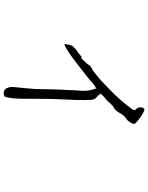

<svg xmlns="http://www.w3.org/2000/svg" viewBox="99 -901 802 1040"><g transform="rotate(90 500.0 -381.0)"><path d="M430 -482Q419 -471 389 -447Q359 -423 326 -398Q293 -372 263 -352Q230 -330 222 -330H218L219 -335Q220 -340 221 -345.5Q222 -351 223 -356Q227 -372 233 -377L250 -393Q251 -395 257 -398Q265 -403 267 -404Q270 -407 274 -411Q279 -414 283 -418L285 -419V-422L288 -421H291H296H297Q300 -425 306 -431Q312 -437 318 -444Q325 -451 329 -457Q334 -463 335 -467V-468L337 -469Q369 -488 369 -488Q389 -504 415 -526Q440 -549 466 -575Q493 -601 516 -627Q539 -653 555 -674Q573 -696 578 -707L577 -708V-709Q569 -719 564 -727Q560 -735 562 -749Q563 -754 567 -759Q570 -764 579 -761Q583 -759 594 -754Q606 -748 617 -739Q630 -730 639 -722Q649 -714 650 -710Q651 -705 650 -699Q647 -692 642 -685Q633 -671 631 -670Q620 -661 618 -660Q612 -658 605 -648Q601 -642 597 -637Q594 -634 594 -633Q594 -630 590 -625Q587 -619 583 -614Q578 -608 573 -603Q567 -598 562 -596Q554 -593 552 -589Q548 -584 544 -582Q540 -578 526 -561Q517 -552 506 -545Q506 -545 487 -526Q494 -515 501 -508Q510 -501 516 -493Q518 -488 519 -483.5Q520 -479 521 -472V-460L522 -445Q522 -418 521.5 -391Q521 -364 519 -337Q516 -280 515.5 -222.5Q515 -165 515 -108Q515 -101 514.5 -85.5Q514 -70 513 -53Q510 -37 508 -22.5Q506 -8 501 -4Q493 0 487 0Q465 0 458 -15.5Q451 -31 451 -44Q451 -50 451.5 -56.5Q452 -63 453 -70Q456 -96 458 -120.5Q460 -145 462 -171Q463 -218 464 -263Q465 -308 468 -355Q468 -376 470 -397Q472 -418 472 -438Q471 -461 467 -475Q464 -487 459 -502Q444 -491 430 -482Z"/></g></svg>

Font: ToneOZ-Tsuipita-TC
Style: Tsuipita-TC
Weight: 400
Designer: :Jeffrey Xuan (Chih-Lin Hsuan)  :
Foundry: jeffreyx@gmail.com, cjkFonts.io
Version: Version 0.24071